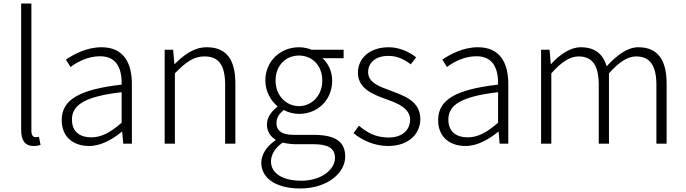

<svg xmlns="http://www.w3.org/2000/svg" viewBox="-20 -815 3893 1089"><path d="M171 13C190 13 200 10 210 7L201 -39C190 -37 186 -37 182 -37C168 -37 158 -48 158 -73V-795H100V-79C100 -17 123 13 171 13Z M485 13C553 13 617 -24 671 -68H673L679 0H728V-338C728 -456 683 -547 556 -547C469 -547 395 -505 354 -477L380 -435C417 -463 478 -496 548 -496C649 -496 672 -414 670 -335C435 -308 330 -252 330 -134C330 -35 399 13 485 13ZM497 -36C438 -36 388 -64 388 -137C388 -219 460 -268 670 -292V-119C607 -64 556 -36 497 -36Z M914 0H972V-399C1034 -463 1078 -495 1140 -495C1222 -495 1257 -444 1257 -333V0H1315V-341C1315 -478 1264 -547 1153 -547C1080 -547 1025 -505 971 -452H969L962 -533H914Z M1682 254C1838 254 1938 166 1938 73C1938 -12 1881 -50 1760 -50H1648C1571 -50 1548 -79 1548 -117C1548 -151 1567 -173 1590 -191C1614 -177 1647 -169 1676 -169C1781 -169 1864 -247 1864 -357C1864 -411 1841 -457 1809 -485H1929V-533H1747C1730 -540 1705 -547 1676 -547C1571 -547 1485 -469 1485 -358C1485 -294 1519 -241 1553 -213V-209C1529 -191 1494 -156 1494 -110C1494 -68 1515 -40 1542 -24V-19C1493 14 1462 61 1462 108C1462 198 1549 254 1682 254ZM1676 -213C1605 -213 1543 -271 1543 -358C1543 -446 1603 -500 1676 -500C1748 -500 1808 -446 1808 -358C1808 -271 1746 -213 1676 -213ZM1689 210C1580 210 1517 166 1517 101C1517 65 1537 26 1583 -6C1610 0 1638 3 1650 3H1759C1838 3 1880 24 1880 81C1880 145 1805 210 1689 210Z M2181 13C2299 13 2364 -57 2364 -139C2364 -242 2274 -271 2192 -302C2130 -325 2068 -347 2068 -406C2068 -454 2104 -498 2183 -498C2235 -498 2274 -477 2310 -450L2340 -490C2300 -522 2243 -547 2185 -547C2073 -547 2010 -481 2010 -403C2010 -311 2098 -278 2177 -250C2239 -228 2306 -199 2306 -136C2306 -81 2265 -35 2184 -35C2111 -35 2062 -63 2016 -102L1985 -60C2033 -20 2103 13 2181 13Z M2620 13C2688 13 2752 -24 2806 -68H2808L2814 0H2863V-338C2863 -456 2818 -547 2691 -547C2604 -547 2530 -505 2489 -477L2515 -435C2552 -463 2613 -496 2683 -496C2784 -496 2807 -414 2805 -335C2570 -308 2465 -252 2465 -134C2465 -35 2534 13 2620 13ZM2632 -36C2573 -36 2523 -64 2523 -137C2523 -219 2595 -268 2805 -292V-119C2742 -64 2691 -36 2632 -36Z M3049 0H3107V-399C3163 -463 3214 -495 3261 -495C3340 -495 3376 -444 3376 -333V0H3434V-399C3491 -463 3540 -495 3588 -495C3666 -495 3703 -444 3703 -333V0H3761V-341C3761 -478 3708 -547 3601 -547C3539 -547 3481 -504 3421 -439C3402 -504 3359 -547 3274 -547C3214 -547 3154 -505 3106 -452H3104L3097 -533H3049Z"/></svg>

Font: Noto Sans T Chinese Light
Style: Regular
Weight: 300
Designer: Ryoko NISHIZUKA (kana & ideographs); Paul D. Hunt (Latin, Greek & Cyrillic); Wenlong ZHANG (bopomofo); Sandoll Communica
Foundry: Adobe Systems Incorporated
Version: Version 1.000;PS 1;hotconv 1.0.78;makeotf.lib2.5.61930